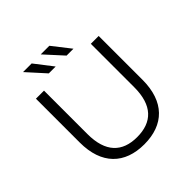

<svg xmlns="http://www.w3.org/2000/svg" viewBox="-226 -1059 1244 1244"><g transform="rotate(-45 396.0 -437.5)"><path d="M283 -757H346L250 -881H171ZM446 -757H509L412 -881H333ZM396 6C575 6 683 -98 683 -299V-700H611V-302C611 -136 533 -60 396 -60C260 -60 182 -136 182 -302V-700H108V-299C108 -98 217 6 396 6Z"/></g></svg>

Font: Talent
Style: Regular
Weight: 400
Designer: Mike Powis
Version: Version 1.001;hotconv 1.0.109;makeotfexe 2.5.65596